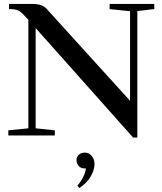

<svg xmlns="http://www.w3.org/2000/svg" viewBox="-20 -683 816 968"><path d="M22 0V-25.9L123 -36.1V-583L115.2 -591.3Q87.9 -622.1 73.5 -629.6Q59.1 -637.2 25.4 -637.2V-663.1H144.5Q192.4 -663.1 214.4 -639.2L635.7 -174.8V-626.5L532.7 -637.2V-663.1H757.8V-637.2L672.4 -627.4V10.3H650.9L159.7 -541.5V-36.1L256.3 -25.9V0ZM379.9 265.1 370.1 252.9Q404.8 213.4 413.6 166.5H409.7Q386.2 166.5 376 153.1Q365.7 139.6 365.7 123.5Q365.7 107.4 377.4 96.9Q389.2 86.4 408.2 86.4Q429.2 86.4 442.9 103.8Q456.5 121.1 456.5 143.6Q456.5 174.3 436.8 207.5Q417 240.7 379.9 265.1Z"/></svg>

Font: Elstob Medium
Style: Regular
Weight: 500
Designer: Peter S. Baker
Version: Version 1.015